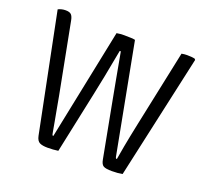

<svg xmlns="http://www.w3.org/2000/svg" viewBox="-119 -834 1059 983"><g transform="rotate(20 410.0 -342.5)"><path d="M38.5 -679.5Q57.5 -689 79.2 -689Q101 -689 110 -679.8Q119 -670.5 123 -648.5L197 -264.5Q201 -242.5 207.5 -206.5Q214 -170.5 220.8 -134Q227.5 -97.5 230.2 -81.5Q233 -65.5 234.5 -64.2Q236 -63 239.5 -63L363.5 -668Q383 -671.5 404 -671.5Q450 -671.5 464 -668L577 -73.5Q578.5 -66.5 580 -64.8Q581.5 -63 585.5 -63Q599.5 -146 609.5 -194.5Q619.5 -243 624 -265L712 -683Q727 -686 741.5 -686Q770 -686 784.5 -682L788.5 -676.5L639.5 -1Q614.5 4 582 4Q549.5 4 536.5 -3.2Q523.5 -10.5 519 -36.5L463 -333Q455 -377 442 -445.8Q429 -514.5 416 -588H410Q378 -415 360 -333L289.5 0Q261.5 4 232.8 4Q204 4 188.8 -3.5Q173.5 -11 168 -37.5Z"/></g></svg>

Font: Signika-CLs Light
Style: CLs-Regular
Weight: 300
Version: Version 2.003;gftools[0.9.32]